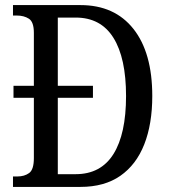

<svg xmlns="http://www.w3.org/2000/svg" viewBox="-20 -734 667 754"><path d="M31 0V-41H48Q76 -41 94.5 -54.5Q113 -68 113 -113V-350H33V-397H113V-605Q113 -648 93.5 -660.5Q74 -673 46 -673H31V-714H296Q430 -714 504 -620.5Q578 -527 578 -357Q578 -247 546.5 -167Q515 -87 452.5 -43.5Q390 0 296 0ZM277 -50Q376 -50 425.5 -129Q475 -208 475 -357Q475 -506 425.5 -585.5Q376 -665 277 -665H207V-397H345V-350H207V-50Z"/></svg>

Font: Noto Serif Georgian Condensed
Style: Regular
Weight: 400
Width: 3
Designer: Monotype Design Team, Akaki Razmadze
Foundry: Google LLC
Version: Version 2.003; ttfautohint (v1.8.4.7-5d5b)